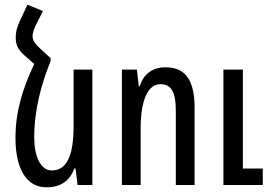

<svg xmlns="http://www.w3.org/2000/svg" viewBox="-20 -789 1142 819"><path d="M196 -541 150 -583C127 -604 119 -618 119 -635C119 -651 127 -671 138 -692L163 -742L97 -769L64 -698C53 -674 47 -653 47 -630C47 -598 56 -578 83 -554L126 -516C76 -410 46 -313 46 -200C46 -72 91 10 178 10C240 10 277 -18 298 -71H302L311 0H374V-492H294V-252C294 -123 264 -62 201 -62C151 -62 126 -126 126 -202C126 -322 156 -429 196 -529Z M500 0H580V-240C580 -361 610 -430 665 -430C709 -430 730 -399 730 -315V0H810V-330C810 -456 764 -502 686 -502C632 -502 593 -475 576 -421H572L564 -492H500ZM933 0H1101V-70H1016V-492H933Z"/></svg>

Font: Noto Sans Armenian ExtraCondensed
Style: Regular
Weight: 400
Width: 2
Designer: Monotype Design Team
Foundry: Monotype Imaging Inc.
Version: Version 2.008